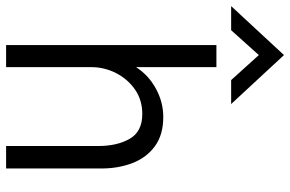

<svg xmlns="http://www.w3.org/2000/svg" viewBox="-228 -790 974 645"><g transform="rotate(90 259.5 -467.0)"><path d="M502.5 0H427V-309.5Q427 -373 402.8 -415.2Q378.5 -457.5 319.5 -457.5Q272.5 -457.5 237.2 -433Q202 -408.5 182 -369.2Q162 -330 162 -286V0H88V-706.5H162V-436.5Q189 -478.5 234.2 -503.2Q279.5 -528 329.5 -528Q389 -528 427.2 -500.2Q465.5 -472.5 484 -425.2Q502.5 -378 502.5 -320ZM286 -756H205.5L121.5 -849L38 -756H-43L121.5 -933.5Z"/></g></svg>

Font: Acari Sans
Style: Regular
Weight: 400
Designer: Alfredo Marco Pradil and Stefan Peev (font) & Cristiano Sobral (main changes)
Foundry: Alfredo Marco Pradil and Stefan Peev (font) & Cristiano Sobral (main changes)
Version: Version 1.063; ttfautohint (v1.8.3)